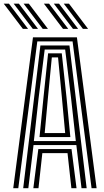

<svg xmlns="http://www.w3.org/2000/svg" viewBox="-50 -998 553 1018"><path d="M20.2 0 124.8 -800H357.8L462.2 0H435.5L334.8 -778.5H147.8L47 0ZM126.8 0 153.2 -207.5H329.2L355.8 0H328.5L308 -186.2H174.5L154 0ZM73 0 164.2 -756.8H318.2L409.5 0H382.2L354.8 -228.8H127.8L100.2 0ZM129.5 -250H352L326.5 -480.2L295.5 -735.5H187L155 -480.2ZM159.5 -271.2 180.5 -480.2 205 -715.2H277.5L302.8 -480.2L323 -271.2ZM187 -292.5H295.5L278.2 -480.2L257.8 -693.8H224.8L204.2 -480.2ZM176.5 -845 75.2 -978.5H102.8L204.2 -845ZM71.2 -845 -30.2 -978.5H-2.5L98.8 -845ZM123.8 -845 22.5 -978.5H50.2L151.5 -845ZM389.5 -845 288.2 -978.5H315.8L417 -845ZM284 -845 182.8 -978.5H210.2L311.8 -845ZM336.8 -845 235.5 -978.5H263L364.2 -845Z"/></svg>

Font: Big Shoulders Inline Text Thin ExtraBold
Style: Regular
Weight: 800
Version: Version 2.002